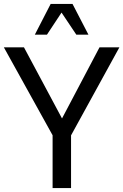

<svg xmlns="http://www.w3.org/2000/svg" viewBox="-21 -955 627 975"><path d="M246.1 0V-268.1L-1.5 -714.8H100.6L293.9 -353.5L484.4 -714.8H585.4L339.8 -267.6V0ZM155.8 -778.8 236.3 -935.1H347.2L428.2 -778.8H366.7L291.5 -891.1L217.3 -778.8Z"/></svg>

Font: Pontano Sans Medium
Style: Regular
Weight: 500
Designer: Vernon Adams
Foundry: Vernon Adams
Version: Version 2.001